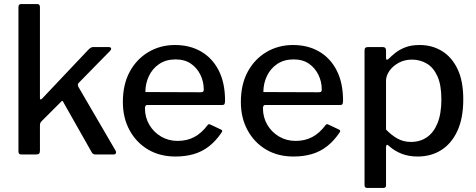

<svg xmlns="http://www.w3.org/2000/svg" viewBox="-20 -762 2349 947"><path d="M550 -19Q554 -12 551.5 -6Q549 0 539 0H450Q443 0 438 -4Q433 -8 430 -15L293 -257Q291 -263 288 -264Q285 -265 280 -259L185 -164Q181 -160 179 -155.5Q177 -151 177 -143V-19Q177 -8 172.5 -4Q168 0 157 0H88Q78 0 74.5 -3.5Q71 -7 71 -16V-727Q71 -742 84 -742H164Q177 -742 177 -727V-280Q177 -273 179.5 -271.5Q182 -270 188 -276L416 -517Q429 -530 439 -530H514Q526 -530 528 -524Q530 -518 521 -509L369 -354Q365 -350 364 -346Q363 -342 367 -333L550 -19Z M695 -228Q695 -183 716.5 -146.5Q738 -110 774.5 -88.5Q811 -67 856 -67Q902 -67 938 -86Q974 -105 1004 -145Q1007 -149 1010 -149.5Q1013 -150 1019 -147L1070 -123Q1081 -118 1072 -107Q1044 -66 1010.5 -40Q977 -14 936 -2Q895 10 845 10Q769 10 711 -24Q653 -58 619.5 -119Q586 -180 586 -259Q586 -346 620 -408.5Q654 -471 712.5 -505.5Q771 -540 843 -540Q917 -540 972.5 -507.5Q1028 -475 1059 -414Q1090 -353 1090 -266Q1090 -257 1088 -250.5Q1086 -244 1075 -244H705Q700 -244 697.5 -239.5Q695 -235 695 -228ZM968 -307Q979 -307 982 -310Q985 -313 985 -321Q985 -359 968.5 -393Q952 -427 921.5 -448Q891 -469 846 -469Q799 -469 765.5 -446.5Q732 -424 714.5 -387Q697 -350 697 -308Z M1277 -228Q1277 -183 1298.5 -146.5Q1320 -110 1356.5 -88.5Q1393 -67 1438 -67Q1484 -67 1520 -86Q1556 -105 1586 -145Q1589 -149 1592 -149.5Q1595 -150 1601 -147L1652 -123Q1663 -118 1654 -107Q1626 -66 1592.5 -40Q1559 -14 1518 -2Q1477 10 1427 10Q1351 10 1293 -24Q1235 -58 1201.5 -119Q1168 -180 1168 -259Q1168 -346 1202 -408.5Q1236 -471 1294.5 -505.5Q1353 -540 1425 -540Q1499 -540 1554.5 -507.5Q1610 -475 1641 -414Q1672 -353 1672 -266Q1672 -257 1670 -250.5Q1668 -244 1657 -244H1287Q1282 -244 1279.5 -239.5Q1277 -235 1277 -228ZM1550 -307Q1561 -307 1564 -310Q1567 -313 1567 -321Q1567 -359 1550.5 -393Q1534 -427 1503.5 -448Q1473 -469 1428 -469Q1381 -469 1347.5 -446.5Q1314 -424 1296.5 -387Q1279 -350 1279 -308Z M1867 -530Q1884 -530 1884 -514V-475Q1884 -468 1887.5 -467.5Q1891 -467 1897 -472Q1910 -485 1929 -500.5Q1948 -516 1977.5 -528Q2007 -540 2050 -540Q2111 -540 2159.5 -510.5Q2208 -481 2236.5 -422Q2265 -363 2265 -272Q2265 -180 2236.5 -117.5Q2208 -55 2157.5 -22.5Q2107 10 2040 10Q1996 10 1961.5 -3.5Q1927 -17 1901 -40Q1892 -49 1888 -47.5Q1884 -46 1884 -34V151Q1884 165 1872 165H1791Q1778 165 1778 151V-512Q1778 -522 1782 -526Q1786 -530 1797 -530H1867ZM1884 -123Q1911 -95 1940.5 -78.5Q1970 -62 2007 -62Q2052 -62 2085.5 -85Q2119 -108 2138 -154.5Q2157 -201 2157 -272Q2157 -343 2137.5 -386Q2118 -429 2085 -448.5Q2052 -468 2012 -468Q1975 -468 1946 -452Q1917 -436 1900.5 -412Q1884 -388 1884 -364V-123Z"/></svg>

Font: Libre Franklin Thin Medium
Style: Regular
Weight: 500
Version: Version 3.000